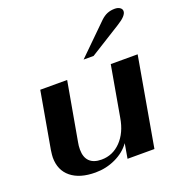

<svg xmlns="http://www.w3.org/2000/svg" viewBox="-136 -868 932 993"><g transform="rotate(-20 330.0 -371.0)"><path d="M40 -138Q40 -150 44 -178L99 -490H247L190 -169Q186 -150 186 -129Q186 -86 208.5 -64Q231 -42 274 -42Q336 -42 380.5 -88Q425 -134 438 -212L487 -490H635L549 0H401L415 -81Q385 -39 333 -14.5Q281 10 222 10Q136 10 88 -29Q40 -68 40 -138ZM526 -720Q544 -737 562.5 -744.5Q581 -752 604 -752Q621 -752 632 -744.5Q643 -737 643 -725Q643 -700 591 -668L418 -560H363Z"/></g></svg>

Font: Fahkwang
Style: Bold Italic
Weight: 700
Italic angle: -10°
Designer: Suppakit Chalermlarp | Katatrad Co.,Ltd.
Foundry: Cadson Demak Co.,Ltd.
Version: Version 1.000; ttfautohint (v1.6)